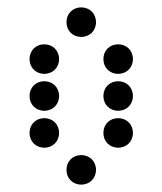

<svg xmlns="http://www.w3.org/2000/svg" viewBox="-20 -510 440 520"><path d="M200 -410C223 -410 240 -427 240 -450C240 -473 223 -490 200 -490C177 -490 160 -473 160 -450C160 -427 177 -410 200 -410ZM100 -310C123 -310 140 -327 140 -350C140 -373 123 -390 100 -390C77 -390 60 -373 60 -350C60 -327 77 -310 100 -310ZM300 -310C323 -310 340 -327 340 -350C340 -373 323 -390 300 -390C277 -390 260 -373 260 -350C260 -327 277 -310 300 -310ZM100 -210C123 -210 140 -227 140 -250C140 -273 123 -290 100 -290C77 -290 60 -273 60 -250C60 -227 77 -210 100 -210ZM300 -210C323 -210 340 -227 340 -250C340 -273 323 -290 300 -290C277 -290 260 -273 260 -250C260 -227 277 -210 300 -210ZM100 -110C123 -110 140 -127 140 -150C140 -173 123 -190 100 -190C77 -190 60 -173 60 -150C60 -127 77 -110 100 -110ZM300 -110C323 -110 340 -127 340 -150C340 -173 323 -190 300 -190C277 -190 260 -173 260 -150C260 -127 277 -110 300 -110ZM200 -10C223 -10 240 -27 240 -50C240 -73 223 -90 200 -90C177 -90 160 -73 160 -50C160 -27 177 -10 200 -10Z"/></svg>

Font: TINY 5x3 80
Style: Regular
Weight: 200
Designer: Jack Halten Fahnestock
Foundry: Velvetyne Type Foundry
Version: Version 1.002;hotconv 1.0.109;makeotfexe 2.5.65596